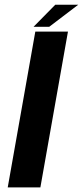

<svg xmlns="http://www.w3.org/2000/svg" viewBox="-20 -812 359 832"><path d="M13.5 0H155L274.5 -675H133ZM125.5 -696H193.5L319 -791.5H219.5Z"/></svg>

Font: Anybody UltraCondensed Thin SemiBold
Style: Italic
Weight: 600
Italic angle: -10°
Version: Version 1.111